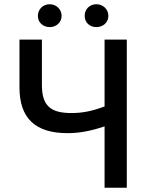

<svg xmlns="http://www.w3.org/2000/svg" viewBox="-20 -887 711 907"><path d="M215 -759C246 -759 271 -781 271 -812C271 -843 246 -867 215 -867C183 -867 159 -843 159 -812C159 -781 183 -759 215 -759ZM435 -759C467 -759 492 -781 492 -812C492 -843 467 -867 435 -867C403 -867 380 -843 380 -812C380 -781 403 -759 435 -759ZM474 0H579V-700H474V-384C414 -362 371 -353 317 -353C217 -353 178 -389 178 -486V-700H72V-474C72 -329 146 -258 299 -258C355 -258 408 -268 474 -290Z"/></svg>

Font: Fixel Display Medium
Style: Regular
Weight: 500
Designer: AlfaBravo + MacPaw
Foundry: Kyrylo Tkachov, Marchela Mozhyna, Serhii Makarenko, Maria Weinstein, Zakhar Kryvoshyya
Version: Version 1.211